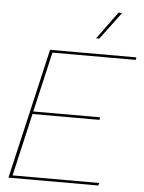

<svg xmlns="http://www.w3.org/2000/svg" viewBox="-61 -983 775 1032"><g transform="rotate(5 326.5 -467.5)"><path d="M536 -935H556L445 -787H428ZM24 0 187 -704H653L650 -690H201L126 -366H487L484 -352H123L45 -14H513L509 0Z"/></g></svg>

Font: Prodigy Sans Thin
Style: Italic
Weight: 100
Italic angle: -13°
Designer: Wei Huang
Foundry: Wei Huang
Version: Version 1.003; ttfautohint (v1.8.3)